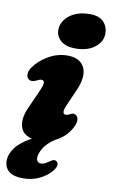

<svg xmlns="http://www.w3.org/2000/svg" viewBox="-109 -791 634 1082"><g transform="rotate(10 208.0 -249.5)"><path d="M267.5 -532.5Q212 -532.5 183.2 -557.8Q154.5 -583 154.5 -619.5Q154.5 -650 173.5 -676.8Q192.5 -703.5 228.2 -720.5Q264 -737.5 314 -737.5Q369 -737.5 394.2 -710.5Q419.5 -683.5 419.5 -643.5Q419.5 -598 378 -565.2Q336.5 -532.5 267.5 -532.5ZM274.5 -209.5Q250.5 -155.5 279.5 -155.5Q285.5 -155.5 290.2 -157Q295 -158.5 304.5 -163.5Q323.5 -174.5 338.5 -161.5Q348.5 -153 348.8 -135Q349 -117 335.5 -91.5Q304 -34 245 -5.5Q202.5 21.5 182.5 54.2Q162.5 87 162.5 110.5Q162.5 125.5 170.2 132.8Q178 140 188 140Q206.5 140 230.5 122.5Q242 114 250.8 110Q259.5 106 269 109.5Q279 113 282 126.8Q285 140.5 268.5 162.5Q245 194.5 201 217Q157 239.5 102.5 239.5Q49 239.5 22.5 217.8Q-4 196 -4 158Q-4 118.5 24.5 81Q53 43.5 114.5 10.5Q59.5 -2 47.8 -48.2Q36 -94.5 63.5 -155.5L111 -261.5Q128 -299.5 126.2 -312.5Q124.5 -325.5 109.5 -325.5Q103 -325.5 96.8 -322.8Q90.5 -320 81 -315.5Q67.5 -309 57.2 -309.2Q47 -309.5 40 -314.5Q27.5 -323 27 -342Q26.5 -361 42 -383.5Q70 -424.5 121.8 -455Q173.5 -485.5 231.5 -485.5Q304 -485.5 328.2 -436Q352.5 -386.5 315 -301.5Z"/></g></svg>

Font: Fraunces 9pt S100 Black
Style: Italic
Weight: 900
Italic angle: -16°
Version: Version 1.000; ttfautohint (v1.8.3)